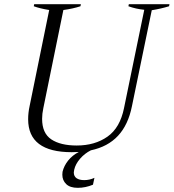

<svg xmlns="http://www.w3.org/2000/svg" viewBox="-20 -720 833 921"><path d="M793 -700 791 -690Q752 -678 708 -671L613 -211Q595 -121 546 -68.5Q497 -16 416 1Q386 16 364 41.5Q342 67 336 94Q334 104 334 107Q334 126 347.5 135Q361 144 384 144Q410 144 433 133L426 166Q390 181 353 181Q316 181 297.5 163Q279 145 279 118Q279 109 280 104Q287 75 307 50Q327 25 358 9Q347 10 324 10Q115 10 115 -148Q115 -179 122 -211L216 -672Q172 -679 142 -690L144 -700H368L366 -690Q329 -678 284 -672L188 -202Q182 -174 182 -150Q182 -81 226 -51.5Q270 -22 348 -22Q435 -22 495.5 -64.5Q556 -107 575 -202L672 -673Q632 -677 596 -690L598 -700Z"/></svg>

Font: Trirong Light
Style: Italic
Weight: 300
Italic angle: -12°
Designer: Katatrad Team
Foundry: CadsonDemak
Version: Version 1.001